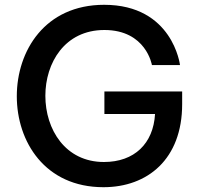

<svg xmlns="http://www.w3.org/2000/svg" viewBox="-20 -770 825 800"><path d="M411 10C595 10 739 -107 739 -336V-389H415V-295H626C619 -172 540 -95 413 -95C252 -95 169 -231 169 -371C169 -507 249 -645 415 -645C589 -645 613 -499 613 -499H730C730 -499 700 -750 414 -750C167 -750 50 -558 50 -369C50 -180 167 10 411 10Z"/></svg>

Font: Be Vietnam Pro Medium
Style: Regular
Weight: 500
Designer: Lam Bao, Tony Le, Vietanh Nguyen
Foundry: Yellow Type Foundry
Version: Version 1.002